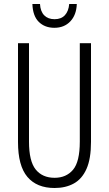

<svg xmlns="http://www.w3.org/2000/svg" viewBox="-20 -930 544 960"><path d="M435 -221Q435 -136 412.5 -85.5Q390 -35 349 -12.5Q308 10 253 10Q164 10 117 -45.5Q70 -101 70 -220V-714H125V-222Q125 -124 158.5 -82.5Q192 -41 253 -41Q311 -41 345 -81Q379 -121 379 -222V-714H435ZM364 -910Q362 -855 331.5 -823Q301 -791 252 -791Q204 -791 174 -820.5Q144 -850 142 -910H180Q182 -873 201 -853.5Q220 -834 253 -834Q286 -834 304.5 -854Q323 -874 326 -910Z"/></svg>

Font: Noto Sans Thai ExtCond Light
Style: Regular
Weight: 300
Width: 2
Designer: Monotype Design Team
Foundry: Monotype Imaging Inc.
Version: Version 2.002; ttfautohint (v1.8.4.7-5d5b)